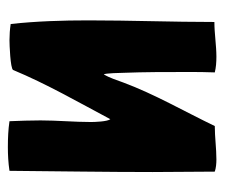

<svg xmlns="http://www.w3.org/2000/svg" viewBox="-60 -488 557 476"><g transform="rotate(-90 218.0 -249.5)"><path d="M61 9C89 9 116 5 144 5C180 -70 223 -144 252 -222C258 -238 263 -255 272 -270C275 -269 276 -225 276 -221C278 -169 278 -117 278 -65C278 -39 278 -18 277 5C289 8 302 9 316 9C344 9 373 4 402 4C402 -100 406 -204 406 -308C406 -372 404 -437 397 -501C384 -503 370 -504 357 -504C347 -504 287 -502 283 -495C249 -413 203 -333 161 -254C155 -261 154 -293 154 -302C154 -343 158 -386 158 -427C158 -453 157 -478 156 -504C136 -507 114 -508 92 -508C73 -508 53 -507 33 -504C32 -386 30 -267 30 -149C30 -98 31 -45 31 5C40 8 51 9 61 9Z"/></g></svg>

Font: HEYCLAY
Style: Regular
Weight: 400
Designer: Marcelo Magalhaes
Foundry: Marcelo Magalhães
Version: Version 1.300;hotconv 1.0.109;makeotfexe 2.5.65596